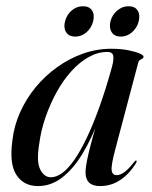

<svg xmlns="http://www.w3.org/2000/svg" viewBox="-20 -604 500 632"><path d="M359.5 -112.5Q345.5 -60 347.5 -43.8Q349.5 -27.5 364 -27.5Q375 -27.5 388.2 -36.5Q401.5 -45.5 421.5 -70.5Q424 -74 425.5 -75Q427 -76 428.5 -75.5Q430 -75 429.8 -72.8Q429.5 -70.5 427.5 -66.5Q405.5 -31.5 375.8 -11.5Q346 8.5 309.5 8.5Q285 8.5 273.2 -3Q261.5 -14.5 261.5 -37Q261.5 -46.5 264 -62.2Q266.5 -78 271.8 -100.2Q277 -122.5 285.2 -152.2Q293.5 -182 304.5 -219.5L308 -217.5Q282.5 -149.5 251.8 -98.5Q221 -47.5 184.5 -19.5Q148 8.5 105 8.5Q58 8.5 34 -28.2Q10 -65 21 -143.5Q26.5 -190.5 46.5 -235Q66.5 -279.5 97.5 -317Q128.5 -354.5 168.2 -383Q208 -411.5 253.2 -427.5Q298.5 -443.5 346.5 -443.5Q377.5 -443.5 401.5 -438.8Q425.5 -434 439 -428.2Q452.5 -422.5 452.5 -418Q452.5 -413.5 448.8 -411.2Q445 -409 441 -406.8Q437 -404.5 435.5 -399.5ZM109 -130Q99.5 -71.5 112.5 -46Q125.5 -20.5 147.5 -20.5Q165.5 -20.5 184.8 -34.5Q204 -48.5 224.2 -77.2Q244.5 -106 265.2 -149.5Q286 -193 307 -251.2Q328 -309.5 348.5 -383.5Q355 -407.5 352.8 -420.2Q350.5 -433 333.5 -433Q302 -433 272 -416.2Q242 -399.5 215.2 -370Q188.5 -340.5 167 -301.8Q145.5 -263 130.2 -219.2Q115 -175.5 109 -130ZM227.5 -483.5Q207 -483.5 197.8 -497.8Q188.5 -512 194 -533.5Q199.5 -555.5 216 -569.5Q232.5 -583.5 253 -583.5Q274 -583.5 283 -569.5Q292 -555.5 286.5 -533.5Q281 -512 264.8 -497.8Q248.5 -483.5 227.5 -483.5ZM377.5 -483.5Q357 -483.5 347.8 -497.8Q338.5 -512 343.5 -533.5Q349 -555 365.8 -569.2Q382.5 -583.5 403 -583.5Q424 -583.5 433 -569.5Q442 -555.5 436.5 -533.5Q431 -512 414.5 -497.8Q398 -483.5 377.5 -483.5Z"/></svg>

Font: Fraunces 120pt
Style: Italic
Weight: 400
Italic angle: -16°
Version: Version 1.000;[b76b70a41]